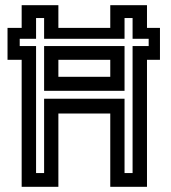

<svg xmlns="http://www.w3.org/2000/svg" viewBox="-20 -720 660 740"><path d="M63.5 0V-489.5H9V-612.5H63.5V-700H205V-612.5H405V-700H546.5V-612.5H596.5V-489.5H546.5V0H405V-282.5H205V0ZM119 -53H150V-339.5H460V-53H491V-542.5H553V-570.5H491V-650.5H460V-570.5H150V-650.5H119V-570.5H56V-542.5H119ZM150 -370V-542.5H460V-370ZM205 -424H405V-489.5H205Z"/></svg>

Font: Tourney Condensed SemiBold
Style: Regular
Weight: 600
Width: 3
Designer: Tyler Finck
Foundry: Etcetera Type Co
Version: Version 1.010; ttfautohint (v1.8.3)